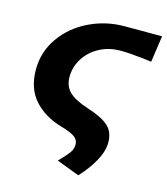

<svg xmlns="http://www.w3.org/2000/svg" viewBox="-112 -634 807 927"><g transform="rotate(15 291.5 -170.5)"><path d="M315 66Q315 43 295 28.5Q275 14 226 0Q139 -25 87.5 -83Q36 -141 36 -235Q36 -323 86 -394.5Q136 -466 219 -506.5Q302 -547 396 -547H583L564 -415L513 -421Q450 -428 408 -428Q350 -428 303 -403Q256 -378 229 -335Q202 -292 202 -242Q202 -196 231 -168Q260 -140 325 -119Q401 -95 433 -65.5Q465 -36 465 16Q465 59 437.5 109Q410 159 366 206L252 163Q287 127 301 108Q315 89 315 66Z"/></g></svg>

Font: Nebula Sans Bold
Style: Regular
Weight: 700
Italic angle: -9°
Designer: Paul D. Hunt for Adobe (as Source Sans)
Foundry: Nebula Entertainment & Broadcasting LLC
Version: Version 1.010